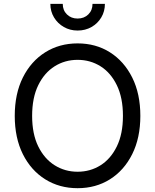

<svg xmlns="http://www.w3.org/2000/svg" viewBox="-20 -962 801 992"><path d="M380.9 10.3Q287.1 10.3 213.6 -35.6Q140.1 -81.5 98.1 -165.5Q56.2 -249.5 56.2 -363.3Q56.2 -477.5 98.1 -561.5Q140.1 -645.5 213.6 -691.7Q287.1 -737.8 380.9 -737.8Q475.1 -737.8 548.1 -691.7Q621.1 -645.5 663.1 -561.5Q705.1 -477.5 705.1 -363.3Q705.1 -249.5 663.1 -165.5Q621.1 -81.5 548.1 -35.6Q475.1 10.3 380.9 10.3ZM380.9 -74.7Q446.3 -74.7 499.3 -107.9Q552.2 -141.1 583.7 -205.6Q615.2 -270 615.2 -363.3Q615.2 -457 583.7 -521.7Q552.2 -586.4 499.3 -619.6Q446.3 -652.8 380.9 -652.8Q315.4 -652.8 262.2 -619.4Q209 -585.9 177.5 -521.5Q146 -457 146 -363.3Q146 -270 177.5 -205.8Q209 -141.6 262.2 -108.2Q315.4 -74.7 380.9 -74.7ZM380.9 -804.2Q341.8 -804.2 309.8 -822.5Q277.8 -840.8 259 -872.1Q240.2 -903.3 240.2 -941.9H304.2Q304.2 -908.7 325.9 -887.5Q347.7 -866.2 380.9 -866.2Q414.6 -866.2 436.3 -887.5Q458 -908.7 458 -941.9H522Q522 -903.3 503.4 -872.1Q484.9 -840.8 452.9 -822.5Q420.9 -804.2 380.9 -804.2Z"/></svg>

Font: Inter 18pt
Style: Regular
Weight: 400
Designer: Rasmus Andersson
Foundry: rsms
Version: Version 4.001;git-66647c0bb